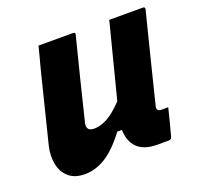

<svg xmlns="http://www.w3.org/2000/svg" viewBox="-102 -652 804 775"><g transform="rotate(-20 300.0 -264.0)"><path d="M138 -540H286Q298 -540 294 -529Q272 -442 250.5 -356.5Q229 -271 208 -184Q199 -148 236 -148Q261 -148 291 -163.5Q321 -179 360 -220Q372 -266 383.5 -311.5Q395 -357 409 -411.5Q423 -466 442 -540H586Q597 -540 594 -529Q570 -433 544.5 -332Q519 -231 499 -149Q496 -137 501 -132Q506 -127 515 -127H545Q538 -98 530.5 -69Q523 -40 515 -11Q512 0 501 0H453Q395 0 367 -28Q339 -56 338 -105H318Q271 -42 227 -15Q183 12 138 12Q94 12 68.5 -10.5Q43 -33 36 -69.5Q29 -106 39 -147Q57 -221 76 -295.5Q95 -370 113 -444Q120 -470 126.5 -495Q133 -520 138 -540Z"/></g></svg>

Font: Recursive Mn Lnr St XBd
Style: Italic
Weight: 800
Italic angle: -15°
Monospace: yes
Version: Version 1.079;hotconv 1.0.112;makeotfexe 2.5.65598; ttfautoh